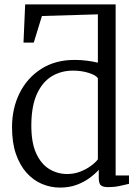

<svg xmlns="http://www.w3.org/2000/svg" viewBox="-20 -839 628 870"><path d="M252 11Q209.5 11 170.2 -5.5Q131 -22 100.5 -56Q70 -90 52.2 -141.2Q34.5 -192.5 34.5 -262.5Q34.5 -348 68.8 -417Q103 -486 166.8 -526.8Q230.5 -567.5 317.5 -567.5Q347 -567.5 374.2 -564Q401.5 -560.5 423.5 -555V-774L170 -766.5L133 -646H86.5L94 -819H504V-44H564.5V-6Q545.5 -1.5 521.5 3.8Q497.5 9 470 9Q449.5 9 438.5 1.8Q427.5 -5.5 427.5 -34V-69.5Q410 -50 384.5 -31.5Q359 -13 326 -1Q293 11 252 11ZM284.5 -50.5Q316 -50.5 343.5 -61.2Q371 -72 391.8 -87.2Q412.5 -102.5 423.5 -117V-484.5Q415.5 -498 382.5 -508.5Q349.5 -519 311 -519Q257.5 -519 215.2 -493.8Q173 -468.5 148 -414.8Q123 -361 122 -276.5Q121 -195.5 143.2 -145.8Q165.5 -96 203 -73.2Q240.5 -50.5 284.5 -50.5Z"/></svg>

Font: Merriweather 24pt Light
Style: Regular
Weight: 300
Designer: Eben Sorkin
Foundry: Eben Sorkin
Version: Version 2.100